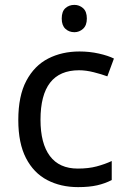

<svg xmlns="http://www.w3.org/2000/svg" viewBox="-20 -757 520 787"><path d="M300 10Q229 10 173.5 -19Q118 -48 86.5 -109Q55 -170 55 -265Q55 -364 88 -426Q121 -488 177.5 -517Q234 -546 306 -546Q347 -546 385 -537.5Q423 -529 447 -517L420 -444Q396 -453 364 -461Q332 -469 304 -469Q146 -469 146 -266Q146 -169 184.5 -117.5Q223 -66 299 -66Q343 -66 376.5 -75Q410 -84 438 -97V-19Q411 -5 378.5 2.5Q346 10 300 10ZM285 -737Q305 -737 320.5 -723.5Q336 -710 336 -681Q336 -653 320.5 -639Q305 -625 285 -625Q263 -625 248 -639Q233 -653 233 -681Q233 -710 248 -723.5Q263 -737 285 -737Z"/></svg>

Font: Noto Sans Lepcha
Style: Regular
Weight: 400
Designer: Monotype Design Team
Foundry: Monotype Imaging Inc.
Version: Version 2.006; ttfautohint (v1.8.4.7-5d5b)